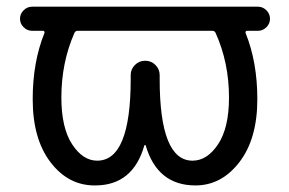

<svg xmlns="http://www.w3.org/2000/svg" viewBox="-20 -567 866 576"><path d="M627 -467.8Q624 -474.6 617.2 -474.6H212.9Q206.1 -474.6 203.1 -467.8Q164.1 -378.9 164.1 -274.4Q164.1 -183.6 196.3 -134.3Q228.5 -85 271.5 -85Q372.1 -85 372.1 -330.1V-341.8Q372.1 -359.4 384.8 -372.1Q397.5 -384.8 415.5 -384.8Q433.6 -384.8 446.3 -372.1Q459 -359.4 459 -341.8V-330.1Q459 -85 557.6 -85Q601.6 -85 634.3 -134.3Q667 -183.6 667 -274.4Q667 -378.9 627 -467.8ZM76.2 -474.6Q61.5 -474.6 50.8 -485.4Q40 -496.1 40 -510.7Q40 -525.4 50.8 -536.1Q61.5 -546.9 76.2 -546.9H159.2H236.3H594.7H671.9H753.9Q768.6 -546.9 779.3 -536.1Q790 -525.4 790 -510.7Q790 -496.1 779.3 -485.4Q768.6 -474.6 753.9 -474.6H720.7Q718.8 -474.6 717.3 -472.7Q715.8 -470.7 716.8 -467.8Q752 -380.9 752 -269.5Q752 -150.4 698.2 -80.6Q644.5 -10.7 566.4 -10.7Q452.1 -10.7 417 -130.9Q417 -131.8 415 -131.8Q413.1 -131.8 413.1 -130.9Q378.9 -10.7 265.6 -10.7Q264.6 -10.7 263.7 -10.7Q184.6 -10.7 131.3 -80.6Q78.1 -150.4 78.1 -269.5Q78.1 -380.9 113.3 -467.8Q114.3 -470.7 112.8 -472.7Q111.3 -474.6 109.4 -474.6Z"/></svg>

Font: Gen Jyuu Gothic P Regular
Style: Regular
Weight: 400
Designer: [Source Han Sans]
Ryoko NISHIZUKA  (kana & ideographs); Paul D. Hunt (Latin, Greek & Cyrillic); Wenlong ZHANG  (bopomofo
Version: Version 1.002.20150607